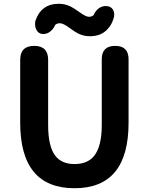

<svg xmlns="http://www.w3.org/2000/svg" viewBox="-20 -983 788 1017"><path d="M375 14Q87 14 87 -333V-666Q87 -740 161 -740Q235 -740 235 -666V-320Q235 -209 272 -159Q306 -114 375 -114Q445 -114 480 -159Q519 -210 519 -320V-530V-669Q519 -740 590 -740Q661 -740 661 -669V-333Q661 14 375 14ZM456 -791Q424 -791 395 -805Q378 -813 350 -834Q315 -860 297 -860Q284 -860 273 -852Q263 -829 246 -816Q227 -801 204.5 -803Q182 -805 172 -827Q163 -846 167 -871Q197 -963 292 -963Q324 -963 353 -949Q371 -940 399 -920Q434 -894 451 -894Q466 -894 476 -903Q485 -925 502 -938Q521 -952 543 -951Q566 -950 577 -934Q588 -918 584 -894Q574 -854 550 -829Q516 -791 456 -791Z"/></svg>

Font: GenSenRounded TW B
Style: Regular
Weight: 700
Version: Version 1.501;PS 1;hotconv 16.6.51;makeotf.lib2.5.65220